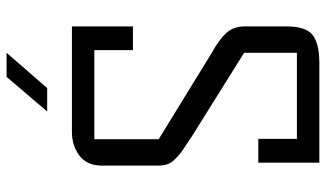

<svg xmlns="http://www.w3.org/2000/svg" viewBox="-223 -567 988 582"><g transform="rotate(90 271.0 -276.0)"><path d="M247 75 140 198H213L318 75ZM140 -522 388 -367Q398 -360 417.5 -347.5Q437 -335 445 -328.5Q453 -322 463.5 -311.5Q474 -301 478 -289Q482 -277 482 -261V-91Q482 -46 452 -23Q422 0 379 0H60V-185H132V-68H402V-263L140 -424Q100 -446 80 -468Q60 -490 60 -524V-650Q60 -709 86 -729.5Q112 -750 171 -750H473V-565H401V-682H140Z"/></g></svg>

Font: Kelly Slab
Style: Regular
Weight: 400
Designer: Denis Masharov
Foundry: Denis Masharov
Version: Version 1.001